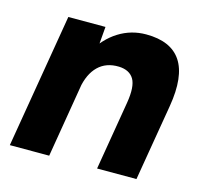

<svg xmlns="http://www.w3.org/2000/svg" viewBox="-81 -602 733 691"><g transform="rotate(15 285.5 -256.0)"><path d="M95.3 -500H233.7L226 -408L158 0H11.3ZM379.4 -256.6 529.9 -278.2 483.1 0H336.4ZM317.9 -374.4Q270.2 -375.8 240.6 -346.9Q210.9 -317.9 201.4 -262.9L155.8 -264.1Q169.1 -341.9 201.3 -397.7Q233.5 -453.4 280.2 -482.7Q326.9 -512 382.7 -512Q475.2 -512 512.6 -455.7Q550.1 -399.3 531.1 -285.4L526.3 -256.6H379.4Q389.7 -318.8 373.7 -345.9Q357.6 -372.9 317.9 -374.4Z"/></g></svg>

Font: Oak Sans Light Italic
Style: Regular
Weight: 400
Italic angle: -9.5°
Foundry: Erik Kennedy, Walven
Version: Version 1.000;Glyphs 3.1.2 (3151)